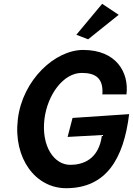

<svg xmlns="http://www.w3.org/2000/svg" viewBox="-20 -978 700 1011"><path d="M660 -377 362 -357 336 -257 517 -267C501 -137 415 -110 350 -110C264 -110 197 -209 214 -351C230 -480 314 -594 410 -594C475 -594 526 -573 519 -481H646C660 -597 592 -715 418 -715C269 -715 99 -557 74 -351C49 -144 167 13 328 13C539 13 631 -141 660 -377ZM382 -795 444 -771 605 -900 518 -958Z"/></svg>

Font: Bluebird
Style: NrwObl
Weight: 400
Designer: Jasper
Foundry: Cannot Into Space Fonts
Version: Version 0.98